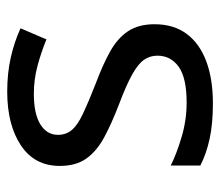

<svg xmlns="http://www.w3.org/2000/svg" viewBox="-58 -528 596 519"><g transform="rotate(-90 239.5 -268.0)"><path d="M434 -148Q434 -96 408 -61Q382 -26 334 -8Q286 10 220 10Q164 10 123.5 1Q83 -8 52 -24V-104Q84 -88 129.5 -74.5Q175 -61 222 -61Q289 -61 319 -82.5Q349 -104 349 -140Q349 -160 338 -176Q327 -192 298.5 -208Q270 -224 217 -244Q165 -264 128 -284Q91 -304 71 -332Q51 -360 51 -404Q51 -472 106.5 -509Q162 -546 252 -546Q301 -546 343.5 -536.5Q386 -527 423 -510L393 -440Q359 -454 322 -464Q285 -474 246 -474Q192 -474 163.5 -456.5Q135 -439 135 -409Q135 -387 148 -371.5Q161 -356 191.5 -341.5Q222 -327 273 -307Q324 -288 360 -268Q396 -248 415 -219.5Q434 -191 434 -148Z"/></g></svg>

Font: Noto Sans Kannada
Style: Regular
Weight: 400
Designer: Jelle Bosma - Monotype Design Team
Foundry: Monotype Imaging Inc.
Version: Version 2.003